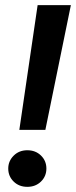

<svg xmlns="http://www.w3.org/2000/svg" viewBox="-20 -720 295 745"><path d="M55 -216 126 -700H255L156 -216ZM86 5Q54 5 33 -15.5Q12 -36 12 -66Q12 -95 33 -116Q54 -137 86 -137Q118 -137 139 -116.5Q160 -96 160 -66Q160 -36 139 -15.5Q118 5 86 5Z"/></svg>

Font: DM Sans 36pt SemiBold
Style: Italic
Weight: 600
Italic angle: -10°
Designer: Colophon Foundry, Jonny Pinhorn
Foundry: Colophon Foundry
Version: Version 4.004;gftools[0.9.30]